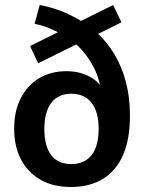

<svg xmlns="http://www.w3.org/2000/svg" viewBox="-20 -736 574 766"><path d="M262 10Q192.5 10 142.2 -18.5Q92 -47 64.2 -99Q36.5 -151 36.5 -222.5Q36.5 -293 62.8 -344.2Q89 -395.5 135.8 -423.8Q182.5 -452 245 -452Q306.5 -452 352.2 -421.5Q398 -391 414 -312.5H387Q387.5 -402 355 -465Q322.5 -528 277.5 -564L292 -562.5L132 -483.5L100 -552.5L223.5 -613.5L225.5 -600Q210.5 -608.5 181.8 -621.2Q153 -634 118 -641L138.5 -716Q198 -704.5 242.8 -684.2Q287.5 -664 320.5 -641.5L288 -645L431.5 -716L464.5 -647L363 -596.5L364 -608Q406.5 -569.5 436.5 -519.5Q466.5 -469.5 482.5 -408Q498.5 -346.5 498.5 -275Q498.5 -182.5 471.8 -119.5Q445 -56.5 392.2 -23.2Q339.5 10 262 10ZM264.5 -81.5Q318 -81.5 345.8 -117.8Q373.5 -154 373.5 -222Q373.5 -290 345.2 -326Q317 -362 264 -362Q212.5 -362 184.8 -326Q157 -290 157 -222Q157 -153 184.2 -117.2Q211.5 -81.5 264.5 -81.5Z"/></svg>

Font: Nunito Sans 12pt ExtraLight SemiCondensed
Style: Regular
Weight: 200
Width: 4
Version: Version 3.101;gftools[0.9.27]